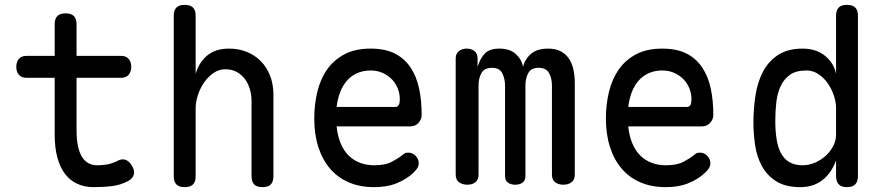

<svg xmlns="http://www.w3.org/2000/svg" viewBox="-20 -760 3640 790"><path d="M479 -530Q499 -530 509.5 -517.5Q520 -505 520 -485Q520 -465 509.5 -452.5Q499 -440 479 -440H295V-224Q295 -152 316.5 -116Q338 -80 380 -80Q400 -80 419 -83Q438 -86 461 -97Q481 -108 496.5 -102.5Q512 -97 523 -78Q535 -58 530.5 -41.5Q526 -25 507 -15Q477 1 442 5.5Q407 10 365 10Q329 10 299.5 -3Q270 -16 249 -42.5Q228 -69 216.5 -110Q205 -151 205 -207V-440H88Q68 -440 57.5 -452.5Q47 -465 47 -485Q47 -505 57.5 -517.5Q68 -530 88 -530H205V-660Q205 -683 216 -694Q227 -705 250 -705Q273 -705 284 -694Q295 -683 295 -660V-530Z M785 -316V-35Q785 -12 774 -1Q763 10 740 10Q717 10 706 -1Q695 -12 695 -35V-695Q695 -718 706 -729Q717 -740 740 -740Q763 -740 774 -729Q785 -718 785 -695V-456Q799 -504 833 -532Q867 -560 922 -560Q962 -560 995.5 -546.5Q1029 -533 1053.5 -508Q1078 -483 1091.5 -448Q1105 -413 1105 -370V-35Q1105 -12 1094 -1Q1083 10 1060 10Q1037 10 1026 -1Q1015 -12 1015 -35V-344Q1015 -370 1008 -393.5Q1001 -417 987.5 -435Q974 -453 954 -464Q934 -475 907 -475Q880 -475 857.5 -459Q835 -443 819 -419.5Q803 -396 794 -368Q785 -340 785 -316Z M1659 -132Q1678 -132 1690.5 -118.5Q1703 -105 1703 -88Q1703 -79 1698.5 -70.5Q1694 -62 1682 -50Q1666 -35 1648 -24Q1630 -13 1609.5 -5Q1589 3 1566.5 6.5Q1544 10 1519 10Q1461 10 1415.5 -9.5Q1370 -29 1338.5 -65.5Q1307 -102 1290 -154.5Q1273 -207 1273 -272Q1273 -329 1285.5 -381.5Q1298 -434 1325.5 -473.5Q1353 -513 1397 -536.5Q1441 -560 1505 -560Q1565 -560 1605 -539.5Q1645 -519 1669.5 -482Q1694 -445 1704.5 -395.5Q1715 -346 1715 -287Q1715 -269 1702 -254.5Q1689 -240 1668 -240H1365Q1369 -200 1382 -169.5Q1395 -139 1415 -119.5Q1435 -100 1461.5 -90Q1488 -80 1520 -80Q1565 -80 1591.5 -94Q1618 -108 1633 -120Q1641 -127 1646 -129.5Q1651 -132 1659 -132ZM1365 -320H1609Q1614 -320 1619.5 -326Q1625 -332 1625 -353Q1625 -374 1617 -395Q1609 -416 1593.5 -432.5Q1578 -449 1555.5 -459.5Q1533 -470 1505 -470Q1474 -470 1449.5 -459Q1425 -448 1407.5 -428Q1390 -408 1379.5 -380.5Q1369 -353 1365 -320Z M1903 0Q1883 0 1869 -10Q1855 -20 1855 -42V-520Q1855 -539 1868 -549.5Q1881 -560 1900 -560Q1920 -560 1932.5 -549.5Q1945 -539 1945 -520V-485Q1956 -520 1975 -540Q1994 -560 2035 -560Q2078 -560 2102.5 -537.5Q2127 -515 2132 -485Q2140 -517 2165 -538.5Q2190 -560 2235 -560Q2266 -560 2287 -549Q2308 -538 2321 -518.5Q2334 -499 2339.5 -473.5Q2345 -448 2345 -418V-42Q2345 -20 2331.5 -10Q2318 0 2298 0Q2278 0 2264.5 -10Q2251 -20 2251 -42V-409Q2251 -436 2239.5 -458.5Q2228 -481 2196 -481Q2165 -481 2153.5 -459Q2142 -437 2142 -410V-37Q2142 -17 2130 -8.5Q2118 0 2100 0Q2082 0 2070 -8.5Q2058 -17 2058 -37V-409Q2058 -435 2047 -458Q2036 -481 2004 -481Q1973 -481 1961 -459.5Q1949 -438 1949 -410V-42Q1949 -20 1936 -10Q1923 0 1903 0Z M2859 -132Q2878 -132 2890.5 -118.5Q2903 -105 2903 -88Q2903 -79 2898.5 -70.5Q2894 -62 2882 -50Q2866 -35 2848 -24Q2830 -13 2809.5 -5Q2789 3 2766.5 6.5Q2744 10 2719 10Q2661 10 2615.5 -9.5Q2570 -29 2538.5 -65.5Q2507 -102 2490 -154.5Q2473 -207 2473 -272Q2473 -329 2485.5 -381.5Q2498 -434 2525.5 -473.5Q2553 -513 2597 -536.5Q2641 -560 2705 -560Q2765 -560 2805 -539.5Q2845 -519 2869.5 -482Q2894 -445 2904.5 -395.5Q2915 -346 2915 -287Q2915 -269 2902 -254.5Q2889 -240 2868 -240H2565Q2569 -200 2582 -169.5Q2595 -139 2615 -119.5Q2635 -100 2661.5 -90Q2688 -80 2720 -80Q2765 -80 2791.5 -94Q2818 -108 2833 -120Q2841 -127 2846 -129.5Q2851 -132 2859 -132ZM2565 -320H2809Q2814 -320 2819.5 -326Q2825 -332 2825 -353Q2825 -374 2817 -395Q2809 -416 2793.5 -432.5Q2778 -449 2755.5 -459.5Q2733 -470 2705 -470Q2674 -470 2649.5 -459Q2625 -448 2607.5 -428Q2590 -408 2579.5 -380.5Q2569 -353 2565 -320Z M3465 10Q3442 10 3431 -1.5Q3420 -13 3420 -36V-100Q3411 -75 3397.5 -55Q3384 -35 3366 -20.5Q3348 -6 3325 2Q3302 10 3273 10Q3212 10 3174 -14Q3136 -38 3115 -76.5Q3094 -115 3087 -162.5Q3080 -210 3080 -256Q3080 -310 3088 -364.5Q3096 -419 3118 -462.5Q3140 -506 3180 -533Q3220 -560 3283 -560Q3338 -560 3374.5 -530.5Q3411 -501 3420 -456V-695Q3420 -718 3431 -729Q3442 -740 3465 -740Q3488 -740 3499 -729Q3510 -718 3510 -695V-36Q3510 -13 3499 -1.5Q3488 10 3465 10ZM3282 -80Q3309 -80 3334 -91Q3359 -102 3378 -119.5Q3397 -137 3408.5 -159.5Q3420 -182 3420 -206V-316Q3420 -340 3411 -367Q3402 -394 3386 -417Q3370 -440 3347.5 -455Q3325 -470 3298 -470Q3255 -470 3230 -452Q3205 -434 3191.5 -404.5Q3178 -375 3174 -337.5Q3170 -300 3170 -262Q3170 -223 3175 -189.5Q3180 -156 3192.5 -131.5Q3205 -107 3227 -93.5Q3249 -80 3282 -80Z"/></svg>

Font: Maple Mono NF
Style: Regular
Weight: 400
Monospace: yes
Designer: subframe7536
Version: Version 7.000